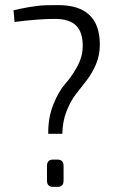

<svg xmlns="http://www.w3.org/2000/svg" viewBox="-20 -732 446 752"><path d="M208 -712Q371 -712 371 -557Q371 -516 356 -480.5Q341 -445 320 -418Q299 -391 277.5 -363.5Q256 -336 240.5 -296Q225 -256 224 -208H169Q168 -271 189 -323Q210 -375 235 -403Q260 -431 281.5 -469.5Q303 -508 304 -548Q305 -605 278.5 -631.5Q252 -658 195 -658Q130 -658 37 -646L33 -692Q38 -693 61.5 -698Q85 -703 92.5 -704Q100 -705 120 -708Q140 -711 160.5 -711.5Q181 -712 208 -712ZM188 -107H205Q229 -107 229 -82V-25Q229 0 205 0H188Q164 0 164 -25V-82Q164 -107 188 -107Z"/></svg>

Font: exo2condensed_l
Style: Regular
Weight: 300
Width: 3
Designer: Natanael Gama
Version: Version 1.001;PS 001.001;hotconv 1.0.70;makeotf.lib2.5.58329